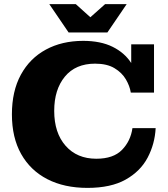

<svg xmlns="http://www.w3.org/2000/svg" viewBox="-20 -898 820 935"><path d="M314 -740 220 -878H349L420 -814L492 -878H597L503 -740ZM406 17Q293 17 210.5 -25.5Q128 -68 83 -148Q38 -228 38 -341Q38 -454 81.5 -534Q125 -614 203.5 -656.5Q282 -699 385 -699Q470 -699 528.5 -670Q587 -641 619 -591V-682H730V-447H617Q612 -479 593 -511.5Q574 -544 537.5 -566Q501 -588 443 -588Q348 -588 296 -525Q244 -462 244 -358Q244 -251 299.5 -188Q355 -125 449 -125Q532 -125 574 -168Q616 -211 625 -274H738Q734 -197 699 -130.5Q664 -64 592 -23.5Q520 17 406 17Z"/></svg>

Font: Montagu Slab 16pt
Style: Bold
Weight: 700
Designer: Florian Karsten
Foundry: Florian Karsten
Version: Version 1.000; ttfautohint (v1.8.3)